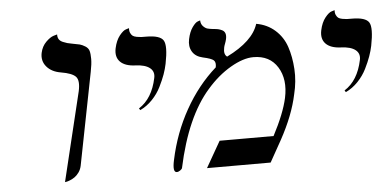

<svg xmlns="http://www.w3.org/2000/svg" viewBox="-44 -646 1484 734"><g transform="rotate(-5 698.0 -279.5)"><path d="M177.7 5.9 260.3 -335.9Q269 -376.5 254.9 -391.4Q240.7 -406.2 198.7 -413.1Q163.1 -418.9 144.3 -441.2Q125.5 -463.4 131.8 -494.1Q137.2 -519 153.6 -535.2Q169.9 -551.3 183.1 -555.2L196.8 -559.1Q196.3 -548.3 200.9 -540.8Q205.6 -533.2 216.1 -528.8Q226.6 -524.4 232.4 -522.9Q238.3 -521.5 250.5 -519Q270.5 -515.6 279.8 -513.2Q289.1 -510.7 300.5 -503.7Q312 -496.6 315.2 -485.4Q318.4 -474.1 318.4 -454.6Q318.4 -435.1 312.5 -405.8L242.7 -50.8Q239.7 -36.6 231.7 -25.6Q223.6 -14.6 215.1 -8.8Q206.5 -2.9 197.3 0.7Q188 4.4 183.3 5.1Q178.7 5.9 177.7 5.9Z M488.3 -243.2 483.9 -250Q536.1 -283.2 552.2 -360.8Q557.6 -385.3 539.8 -399.4Q522 -413.6 484.9 -415Q444.8 -416.5 426.5 -435.3Q408.2 -454.1 415 -486.8Q421.4 -516.6 435.8 -534.7Q450.2 -552.7 461.4 -555.7L472.7 -559.1Q471.7 -548.3 475.3 -540.5Q479 -532.7 483.9 -529.1Q488.8 -525.4 499.3 -523.4Q509.8 -521.5 516.4 -521.2Q522.9 -521 535.2 -521Q588.4 -521 601.1 -500.2Q613.8 -479.5 600.1 -411.1Q596.2 -392.1 588.9 -371.3Q581.5 -350.6 568.8 -325Q556.2 -299.3 535.2 -277.3Q514.2 -255.4 488.3 -243.2Z M958.5 -533.2Q1000.5 -525.9 1030.3 -499.3Q1060.1 -472.7 1073 -434.3Q1085.9 -396 1088.9 -348.4Q1091.8 -300.8 1079.6 -252Q1063 -172.9 1013.7 -83L967.3 0H723.1L780.3 -100.1H987.3Q1030.8 -183.1 1043.5 -241.2Q1058.6 -311.5 1028.8 -359.4Q999 -407.2 936.5 -407.2Q897.5 -407.2 848.4 -378.7Q799.3 -350.1 757.3 -301.8Q669.4 -202.6 627.9 -8.8Q627 -4.9 620.1 0Q613.3 4.9 606.9 4.9Q589.8 4.9 600.1 -42Q621.6 -144 670.7 -231.4Q719.7 -318.8 790 -380.9Q793.9 -399.9 785.2 -408Q776.4 -416 744.1 -422.9Q715.8 -429.2 703.9 -449.5Q691.9 -469.7 697.8 -497.1Q703.6 -524.9 715.8 -542Q728 -559.1 737.3 -562L746.1 -564.9Q746.6 -550.8 754.9 -542.2Q763.2 -533.7 771.2 -531.5Q779.3 -529.3 792.5 -527.8Q804.2 -526.9 811.5 -525.4Q818.8 -523.9 827.1 -519.8Q835.4 -515.6 838.4 -506.8Q841.3 -498 838.4 -484.9Q836.4 -476.1 833 -467.5Q829.6 -459 828.6 -453.1Q823.2 -427.7 836.9 -418Q938 -467.8 958.5 -533.2Z M1277.3 -243.2 1272.9 -250Q1325.2 -283.2 1341.3 -360.8Q1346.7 -385.3 1328.9 -399.4Q1311 -413.6 1273.9 -415Q1233.9 -416.5 1215.6 -435.3Q1197.3 -454.1 1204.1 -486.8Q1210.4 -516.6 1224.9 -534.7Q1239.3 -552.7 1250.5 -555.7L1261.7 -559.1Q1260.7 -548.3 1264.4 -540.5Q1268.1 -532.7 1272.9 -529.1Q1277.8 -525.4 1288.3 -523.4Q1298.8 -521.5 1305.4 -521.2Q1312 -521 1324.2 -521Q1377.4 -521 1390.1 -500.2Q1402.8 -479.5 1389.2 -411.1Q1385.3 -392.1 1377.9 -371.3Q1370.6 -350.6 1357.9 -325Q1345.2 -299.3 1324.2 -277.3Q1303.2 -255.4 1277.3 -243.2Z"/></g></svg>

Font: Linux Biolinum O
Style: Italic
Weight: 400
Italic angle: -12°
Designer: Philipp H. Poll
Foundry: Philipp H. Poll
Version: Version 1.1.3